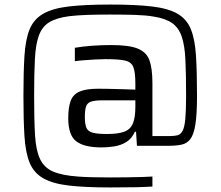

<svg xmlns="http://www.w3.org/2000/svg" viewBox="-20 -716 970 844"><path d="M465 108Q353 108 281.5 99.5Q210 91 169 67Q128 43 110 -1.5Q92 -46 87.5 -117.5Q83 -189 83 -294Q83 -399 87.5 -470.5Q92 -542 110 -586.5Q128 -631 169 -655Q210 -679 281.5 -687.5Q353 -696 465 -696Q577 -696 648.5 -687.5Q720 -679 760.5 -655.5Q801 -632 819 -587.5Q837 -543 841.5 -471.5Q846 -400 846 -294Q846 -214 839 -169.5Q832 -125 817 -105Q802 -85 777.5 -80Q753 -75 717 -75H582L578 -137H573Q559 -106 535 -91.5Q511 -77 482.5 -72.5Q454 -68 426 -68Q350 -68 315 -95Q280 -122 280 -196Q280 -245 291 -273.5Q302 -302 331 -314Q360 -326 412 -326Q426 -326 454.5 -325.5Q483 -325 515.5 -324Q548 -323 575 -322V-349Q575 -399 566 -421.5Q557 -444 529 -450Q501 -456 444 -456Q425 -456 398 -454.5Q371 -453 346 -451Q321 -449 309 -447V-506Q344 -512 386 -515Q428 -518 469 -518Q548 -518 586.5 -502Q625 -486 637.5 -449.5Q650 -413 650 -350V-118H729Q747 -118 760.5 -121.5Q774 -125 782.5 -140.5Q791 -156 794.5 -192.5Q798 -229 798 -294Q798 -390 795 -453.5Q792 -517 778.5 -556Q765 -595 736 -615Q707 -635 656 -643Q622 -649 574.5 -650.5Q527 -652 464 -652Q407 -652 363.5 -650.5Q320 -649 286 -645Q230 -638 198 -619Q166 -600 151.5 -561.5Q137 -523 133.5 -458Q130 -393 130 -294Q130 -189 134 -122Q138 -55 156 -17Q174 21 213 38Q252 55 322 60Q371 64 465 64Q496 64 535 63.5Q574 63 606 62Q638 61 650 60V104Q618 106 578.5 107Q539 108 465 108ZM451 -127Q499 -127 526 -137Q553 -147 564 -173Q575 -199 575 -246V-275H431Q398 -275 381 -269.5Q364 -264 358.5 -248.5Q353 -233 353 -201Q353 -170 360 -154Q367 -138 388 -132.5Q409 -127 451 -127Z"/></svg>

Font: Saira
Style: Regular
Weight: 400
Designer: Hector Gatti with collaboration of the Omnibus-Type team
Foundry: Omnibus-Type
Version: Version 1.100; ttfautohint (v1.8.3)